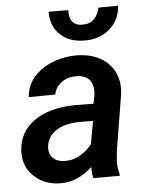

<svg xmlns="http://www.w3.org/2000/svg" viewBox="-53 -781 637 835"><g transform="rotate(-5 265.0 -364.0)"><path d="M321.8 0Q315.9 -19.5 316.9 -49.3Q251.5 11.7 175.8 9.8Q106.9 8.8 61.8 -34.4Q16.6 -77.6 19.5 -144Q23.4 -227.5 91.8 -275.4Q160.2 -323.2 275.4 -323.2L350.6 -322.3L357.4 -358.4Q360.4 -377.4 357.4 -394Q347.7 -446.8 287.6 -448.2Q250.5 -449.2 222.4 -429.4Q194.3 -409.7 188 -376.5L72.3 -375.5Q75.7 -424.3 106.9 -461.2Q138.2 -498 189.9 -518.6Q241.7 -539.1 299.3 -538.1Q385.7 -536.1 434.1 -486.1Q482.4 -436 474.1 -356.4L433.6 -108.9L429.7 -64.9Q428.2 -36.1 437 -8.8L436.5 0ZM202.6 -85Q239.3 -84 270.5 -101.8Q301.8 -119.6 323.7 -147.9L341.8 -248L286.6 -248.5Q221.2 -248.5 182.1 -223.9Q143.1 -199.2 137.7 -156.2Q133.8 -123.5 152.1 -104.7Q170.4 -85.9 202.6 -85ZM494.1 -737.8Q489.3 -672.9 443.8 -635.3Q398.4 -597.7 332.5 -599.6Q268.1 -600.6 229.2 -637.9Q190.4 -675.3 190.4 -737.8L276.4 -737.3Q273.9 -668.9 332.5 -668.9Q365.2 -668.9 383.8 -688Q402.3 -707 408.2 -736.8Z"/></g></svg>

Font: Roboto Medium
Style: Italic
Weight: 500
Italic angle: -12°
Designer: Google
Version: Version 2.134; 2016